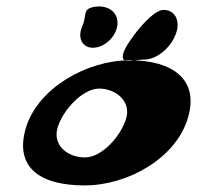

<svg xmlns="http://www.w3.org/2000/svg" viewBox="-20 -721 647 583"><path d="M272 -701C227 -695 246 -678 230 -642C214 -606 230 -576 262 -576C295 -576 330 -606 336 -642C342 -678 315 -705 272 -701ZM476 -691C441 -691 366 -595 355 -561C343 -523 379 -540 417 -540C457 -540 499 -577 514 -618C529 -659 511 -691 476 -691ZM59 -334C96 -454 244 -538 374 -538C502 -538 587 -481 550 -361C514 -242 370 -158 237 -158C98 -158 23 -215 59 -334ZM155 -334C139 -281 184 -243 238 -243C290 -243 347 -308 363 -361C379 -414 331 -452 281 -452C231 -452 171 -387 155 -334Z"/></svg>

Font: Drag You Down
Style: Regular
Weight: 400
Designer: Robert Jablonski
Foundry: Cannot Into Space Fonts
Version: Version 0.97